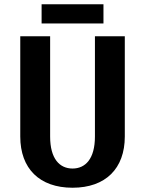

<svg xmlns="http://www.w3.org/2000/svg" viewBox="-20 -870 680 900"><path d="M425 -230C425 -125 380 -80 320 -80C260 -80 215 -125 215 -230V-700H75V-230C75 -80 165 10 320 10C475 10 565 -80 565 -230V-700H425ZM175 -850V-760H465V-850Z"/></svg>

Font: Scada
Style: Bold
Weight: 700
Designer: Jovanny Lemonad
Foundry: Jovanny Lemonad
Version: Version 3.005